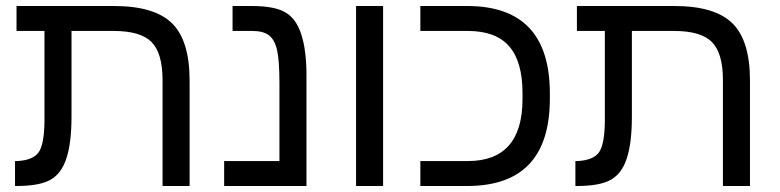

<svg xmlns="http://www.w3.org/2000/svg" viewBox="-20 -619 2596 639"><path d="M128 -214V-516H35V-599H359Q494 -599 552.5 -541.5Q611 -484 611 -351V0H521V-352Q521 -442 484.5 -479Q448 -516 358 -516H218V-232Q218 -143 201 -92Q185 -42 148.5 -21Q112 0 35 0H30V-83H38Q90 -86 108.5 -112Q127 -138 128 -214Z M1000 -367V0H726V-83H910V-342Q910 -418 902 -453Q894 -487 875 -501.5Q856 -516 820 -516H754V-599H817Q896 -599 931 -577Q1000 -537 1000 -367Z M1165 0V-599H1255V0Z M1810 -308V-291Q1810 0 1535 0H1379V-83H1537Q1719 -83 1719 -290V-309Q1719 -414 1674.5 -465Q1630 -516 1537 -516H1379V-599H1535Q1810 -599 1810 -308Z M1993 -214V-516H1900V-599H2224Q2359 -599 2417.5 -541.5Q2476 -484 2476 -351V0H2386V-352Q2386 -442 2349.5 -479Q2313 -516 2223 -516H2083V-232Q2083 -143 2066 -92Q2050 -42 2013.5 -21Q1977 0 1900 0H1895V-83H1903Q1955 -86 1973.5 -112Q1992 -138 1993 -214Z"/></svg>

Font: Libra Sans
Style: Regular
Weight: 400
Foundry: Context Ltd
Version: Version 1.002